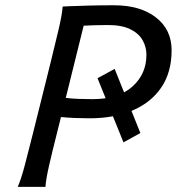

<svg xmlns="http://www.w3.org/2000/svg" viewBox="-20 -724 685 744"><path d="M216.3 -270.5 200.7 -208Q182.6 -137.2 170.2 -82.5Q157.7 -27.8 156.2 0H48.8Q61.5 -28.8 75.9 -83Q90.3 -137.2 107.9 -208L175.3 -478.5Q192.9 -548.8 207 -609.4Q221.2 -669.9 222.7 -698.7Q222.7 -698.7 250.7 -700Q278.8 -701.2 324.5 -702.4Q370.1 -703.6 421.9 -703.6Q523.4 -703.6 584.2 -656.5Q645 -609.4 645 -529.3Q645 -443.8 605 -385Q564.9 -326.2 493.4 -295.9Q421.9 -265.6 327.1 -265.6Q300.3 -265.6 269.8 -266.8Q239.3 -268.1 216.3 -270.5ZM304.2 -624.5 234.9 -344.7Q257.3 -341.8 284.2 -340.8Q311 -339.8 338.4 -339.8Q439 -339.8 493.2 -388.7Q547.4 -437.5 547.4 -511.7Q547.4 -542 532.5 -568.4Q517.6 -594.7 484.9 -610.8Q452.1 -627 397.9 -627Q363.8 -627 346.7 -626.2Q329.6 -625.5 304.2 -624.5ZM458.5 -172.4 357.9 -420.9 424.3 -457 523.9 -208.5Z"/></svg>

Font: Andika
Style: Italic
Weight: 400
Italic angle: -14°
Designer: Victor Gaultney, Annie Olsen, Julie Remington, Don Collingsworth, Eric Hays, Becca Hirsbrunner
Foundry: SIL International
Version: Version 6.101